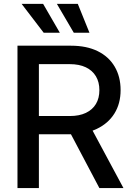

<svg xmlns="http://www.w3.org/2000/svg" viewBox="-20 -961 681 981"><path d="M69.3 0V-727.5H342.8Q422.4 -727.5 479 -699.7Q535.6 -671.9 565.9 -620.6Q596.2 -569.3 596.2 -500.5Q596.2 -431.6 564.5 -380.9Q532.7 -330.1 474.6 -302.5Q416.5 -274.9 336.9 -274.9H132.3V-368.2H336.9Q385.3 -368.2 418.9 -384.3Q452.6 -400.4 470.2 -429.9Q487.8 -459.5 487.8 -500.5Q487.8 -541.5 470 -571.3Q452.1 -601.1 418.5 -617.2Q384.8 -633.3 335.9 -633.3H178.7V0ZM487.8 0 314.5 -328.1H434.6L610.8 0ZM356.9 -793.9 270.5 -941.4H377.4L437 -793.9ZM203.1 -793.9 90.3 -941.4H200.2L285.6 -793.9Z"/></svg>

Font: Inter 28pt Medium
Style: Regular
Weight: 500
Designer: Rasmus Andersson
Foundry: rsms
Version: Version 4.001;git-66647c0bb